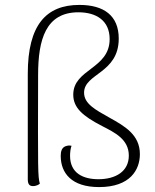

<svg xmlns="http://www.w3.org/2000/svg" viewBox="-20 -749 632 781"><path d="M114 8C129 8 139 1 142 -2C134 -32 134 -50 135 -444C135 -588 166 -699 299 -699C372 -699 426 -665 426 -590C426 -468 278 -469 278 -364C278 -312 314 -278 396 -236C446 -210 504 -183 504 -116C504 -52 451 -20 380 -20C319 -20 265 -44 265 -115C265 -129 267 -146 271 -156C265 -157 261 -158 253 -156C230 -152 227 -131 227 -115C227 -45 271 12 383 12C510 12 549 -59 549 -122C549 -201 487 -236 426 -270C367 -303 322 -327 322 -372C322 -451 463 -450 463 -592C463 -686 402 -729 303 -729C168 -729 93 -648 93 -449V-20C93 -1 99 8 114 8Z"/></svg>

Font: Arima Koshi ExtraLight
Style: Regular
Weight: 275
Designer: Joana Correia and Natanael Gama
Foundry: NDISCOVER
Version: Version 1.019;PS 001.019;hotconv 1.0.88;makeotf.lib2.5.64775